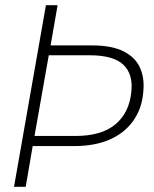

<svg xmlns="http://www.w3.org/2000/svg" viewBox="-20 -720 593 740"><path d="M34 0 157 -700H202L175 -545H334Q412 -545 457.5 -521.5Q503 -498 520.5 -457Q538 -416 532 -364Q527 -302 494 -255Q461 -208 403.5 -182.5Q346 -157 266 -157H106L79 0ZM113 -196H271Q371 -196 424.5 -240.5Q478 -285 486 -365Q494 -433 456 -470Q418 -507 325 -507H168Z"/></svg>

Font: DM Sans 17pt ExtraLight
Style: Italic
Weight: 250
Italic angle: -10°
Version: Version 4.004;gftools[0.9.30]